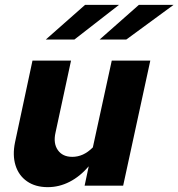

<svg xmlns="http://www.w3.org/2000/svg" viewBox="-20 -766 736 792"><path d="M177 6Q126 6 91.5 -18Q57 -42 44 -84Q31 -126 42 -179L114 -516H273L209 -219Q199 -175 218.5 -147Q238 -119 278 -119Q301 -119 322 -128.5Q343 -138 363 -158L441 -516H600L488 0H329L346 -80Q310 -38 267 -16Q224 6 177 6ZM331 -746H471L287 -603H169ZM553 -746H696L501 -603H391Z"/></svg>

Font: Red Hat Text
Style: Italic
Weight: 300
Italic angle: -12°
Designer: Pentagram, MCKL
Foundry: Pentagram, MCKL
Version: Version 1.023